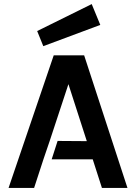

<svg xmlns="http://www.w3.org/2000/svg" viewBox="-20 -920 666 940"><path d="M429 -900 162 -768 192 -694 471 -798ZM233 -140H434L479 0H604L392 -649H243L22 0H147L193 -141C193 -141 205 -176 223 -229L315 -508L405 -229L262 -230Z"/></svg>

Font: Karla
Style: Bold Stencil
Weight: 400
Designer: Jonathan Pinhorn
Version: Version 1.000